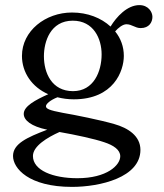

<svg xmlns="http://www.w3.org/2000/svg" viewBox="-20 -540 641 752"><path d="M526 -520C478 -520 436 -474 413 -436C376 -470 323 -491 262 -491C158 -491 66 -419 66 -321C66 -256 105 -199 169 -171C118 -148 73 -124 73 -94C73 -69 102 -45 165 -32C86 -2 31 23 31 71C31 119 92 192 262 192C372 192 530 155 530 47C530 -8 481 -39 428 -54C373 -70 273 -90 226 -98C173 -108 160 -114 160 -124C160 -133 177 -148 205 -159C225 -154 246 -151 269 -151C425 -151 465 -262 465 -321C465 -357 453 -390 431 -417C443 -431 461 -445 475 -445C497 -445 509 -430 531 -430C564 -430 577 -453 577 -474C577 -493 561 -520 526 -520ZM266 -183C183 -183 152 -254 152 -320C152 -376 177 -459 265 -459C347 -459 378 -388 378 -327C378 -260 347 -183 266 -183ZM451 72C451 107 399 158 283 158C187 158 109 127 109 71C109 32 166 -2 213 -23C276 -12 350 4 388 17C425 29 451 47 451 72Z"/></svg>

Font: Shippori Mincho OTF Medium
Style: Regular
Weight: 500
Designer: FONTDASU
Foundry: FONTDASU / Google Inc. / but / Adobe
Version: Version 3.300;hotconv 1.0.109;makeotfexe 2.5.65596